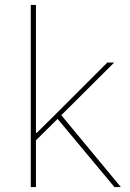

<svg xmlns="http://www.w3.org/2000/svg" viewBox="-20 -760 530 780"><path d="M105 0V-740H126V-220H129L209 -299L416 -506H444L229 -292L471 0H445L214 -277L126 -190V0Z"/></svg>

Font: IBM Plex Sans Thin
Style: Regular
Weight: 100
Designer: Mike Abbink, Paul van der Laan, Pieter van Rosmalen
Foundry: Bold Monday
Version: Version 3.0